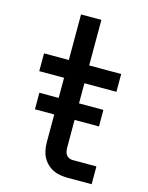

<svg xmlns="http://www.w3.org/2000/svg" viewBox="-112 -805 674 875"><g transform="rotate(15 225.0 -367.5)"><path d="M294 0Q276 0 258 -3Q240 -6 224 -14Q208 -22 195 -35Q182 -48 174 -64Q166 -80 163 -98Q160 -116 160 -134V-436H43V-520H160V-735H256V-520H407V-436H256V-134Q256 -125 257.5 -116Q259 -107 264 -99.5Q269 -92 277 -88Q285 -84 294 -84H407V0ZM69 -263V-341H371V-263Z"/></g></svg>

Font: Iosevka Aile Medium
Style: Regular
Weight: 500
Designer: Belleve Invis
Foundry: Belleve Invis
Version: Version 27.3.5; ttfautohint (v1.8.4)